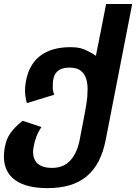

<svg xmlns="http://www.w3.org/2000/svg" viewBox="-37 -761 693 977"><path d="M204.6 196.3C374 196.3 468.3 118.2 501 -49.8L635.7 -740.7H502.9L473.1 -587.9C470.7 -575.7 471.2 -582 467.3 -558.6C465.3 -545.9 464.4 -543 461.9 -532.2C459.5 -521.5 458.5 -516.6 456.5 -505.9C455.1 -497.1 453.1 -487.3 451.2 -477.1C439.5 -485.4 423.8 -494.6 404.3 -503.9C381.3 -514.6 363.3 -521 321.3 -521C201.7 -521 122.1 -468.8 97.7 -360.8C92.8 -339.4 90.3 -316.4 90.3 -299.3C90.3 -280.8 93.3 -259.8 99.6 -236.3L238.3 -278.8C233.9 -292 231.4 -303.7 231.4 -316.9C231 -330.6 231.9 -347.7 234.9 -360.8C243.7 -400.9 272.9 -417 316.9 -417C340.8 -417 358.9 -412.1 372.6 -402.3C401.9 -381.3 408.7 -340.8 408.7 -308.6C408.7 -299.8 408.2 -282.2 407.2 -267.6C406.2 -252.4 400.4 -215.3 394 -182.6L367.7 -45.9C358.4 1.5 339.4 37.1 317.4 59.1C292 84.5 261.7 93.3 227.1 93.3C157.7 93.3 131.3 58.1 131.3 12.2C131.3 3.4 132.3 -5.4 134.8 -17.6C140.6 -47.4 149.4 -77.6 173.8 -114.7L78.1 -146.5C64 -135.3 50.3 -122.6 41.5 -113.8C22 -94.2 6.8 -72.3 -1.5 -51.3C-9.8 -30.3 -17.1 2.9 -17.1 35.2C-17.1 142.6 64 196.3 204.6 196.3Z"/></svg>

Font: Hack
Style: Bold Oblique
Weight: 700
Italic angle: -12°
Monospace: yes
Designer: Christopher Simpkins
Foundry: Christopher Simpkins
Version: Version 2.010